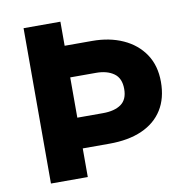

<svg xmlns="http://www.w3.org/2000/svg" viewBox="-79 -776 827 852"><g transform="rotate(-10 334.5 -350.0)"><path d="M82.5 0V-700H248.5V-591.5H372.5Q450.5 -591.5 511.2 -564Q572 -536.5 606.8 -484.8Q641.5 -433 641.5 -360Q641.5 -286 609.2 -234.5Q577 -183 516 -156Q455 -129 368.5 -129H248.5V0ZM248.5 -267.5H364Q416.5 -267.5 446 -288.5Q475.5 -309.5 475.5 -357Q475.5 -405.5 445 -427.2Q414.5 -449 365 -449H248.5Z"/></g></svg>

Font: Geologica Thin Roman
Style: Bold
Weight: 700
Version: Version 1.010;gftools[0.9.28]